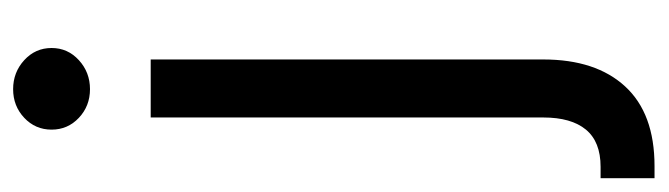

<svg xmlns="http://www.w3.org/2000/svg" viewBox="-386 -404 969 278"><g transform="rotate(-90 98.0 -264.5)"><path d="M151.4 -530.3V38.1Q151.4 114.3 112.3 156.7Q73.2 199.2 -2.9 199.2H-20.5V121.1H-3.9Q32.2 121.1 49.8 99.9Q67.4 78.6 67.4 38.1V-530.3ZM49.8 -673.8Q49.8 -697.3 66.9 -713.4Q84 -729.5 108.4 -729.5Q132.8 -729.5 150.4 -713.4Q168 -697.3 168 -673.8Q168 -650.4 150.4 -634.3Q132.8 -618.2 108.4 -618.2Q84 -618.2 66.9 -634.3Q49.8 -650.4 49.8 -673.8Z"/></g></svg>

Font: Pretendard JP
Style: Regular
Weight: 400
Designer: Base glyphs from Inter by Rasmus Andersson; Hangeul glyphs from Noto Sans CJK(Source Han Sans) by Jang Soo-young and Kan
Foundry: Kil Hyung-jin
Version: Version 1.309